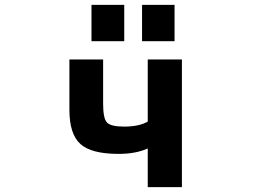

<svg xmlns="http://www.w3.org/2000/svg" viewBox="-20 -768 1040 790"><path d="M587.9 -157.2Q539.1 -134.8 467.8 -134.8Q356.4 -134.8 311 -175.3Q265.6 -215.8 265.6 -316.4V-523.4H404.3V-340.8Q404.3 -280.3 420.4 -263.7Q436.5 -247.1 491.2 -247.1Q551.8 -247.1 587.9 -267.6V-523.4H728.5V2H587.9ZM356.4 -598.6V-748H491.2V-598.6ZM564.5 -598.6V-748H698.2V-598.6Z"/></svg>

Font: GenEi Gothic M Regular
Style: Bold
Weight: 700
Designer: o_tamon (Modified); [Source Han Sans]
Ryoko NISHIZUKA  (kana & ideographs); Paul D. Hunt (Latin, Greek & Cyrillic); Wenl
Version: Version 1.1a;Original Version 1.004